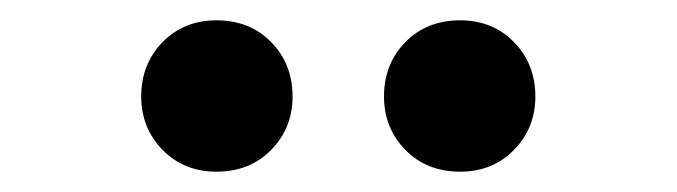

<svg xmlns="http://www.w3.org/2000/svg" viewBox="-20 -820 666 189"><path d="M193 -651Q161 -651 140 -672.5Q119 -694 119 -725Q119 -757 140 -778.5Q161 -800 193 -800Q226 -800 247 -778.5Q268 -757 268 -725Q268 -694 247 -672.5Q226 -651 193 -651ZM433 -651Q400 -651 379 -672.5Q358 -694 358 -725Q358 -757 379 -778.5Q400 -800 433 -800Q465 -800 486 -778.5Q507 -757 507 -725Q507 -694 486 -672.5Q465 -651 433 -651Z"/></svg>

Font: SpoqaHanSans-Bold
Style: Regular
Weight: 700
Designer: [Spoqa Han Sans] Dong-huui Kim \uAE40 \uB3D9 \uD718   [Noto Sans] Ryoko NISHIZUKA \u897F \u585A \u6DBC \u5B50  (kana & i
Foundry: Spoqa (http://www.spoqa-han-sans.com)
Version: Version 2.000